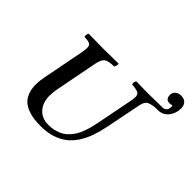

<svg xmlns="http://www.w3.org/2000/svg" viewBox="-177 -1024 1269 1269"><g transform="rotate(45 457.0 -390.0)"><path d="M122.1 -162.1Q122.1 -197.8 129.9 -234.9L186 -523.9Q191.9 -552.7 191.9 -573.2Q191.9 -597.7 176.8 -604.7Q161.6 -611.8 127 -612.8Q124.5 -621.6 126.2 -631.6Q127.9 -641.6 132.8 -647Q224.6 -645 270 -645Q322.3 -645 412.1 -647Q415 -642.1 412.4 -631.6Q409.7 -621.1 404.8 -612.8Q351.1 -612.3 331.3 -597.4Q311.5 -582.5 303.2 -537.1L251 -268.1Q238.8 -210.4 238.8 -173.8Q238.8 -110.8 273.9 -71.5Q309.1 -32.2 369.1 -32.2Q402.3 -32.2 430.4 -39.8Q458.5 -47.4 479 -59.8Q499.5 -72.3 516.6 -91.6Q533.7 -110.8 545.2 -130.6Q556.6 -150.4 566.2 -176.5Q575.7 -202.6 581.5 -225.1Q587.4 -247.6 592.8 -275.9L641.1 -522.9Q647 -546.9 647 -569.8Q647 -593.3 631.1 -601.6Q615.2 -609.9 571.8 -612.8Q569.3 -621.6 571.3 -631.6Q573.2 -641.6 578.1 -647Q671.9 -645 694.8 -645Q711.9 -645 793.9 -647H820.8Q839.4 -647 850.1 -658.7Q860.8 -670.4 860.8 -689Q860.8 -701.2 857.9 -704.1Q848.1 -699.2 835.9 -699.2Q797.9 -699.2 797.9 -741.2Q797.9 -763.2 814.5 -776.6Q831.1 -790 853 -790Q883.8 -790 898.9 -773.4Q914.1 -756.8 914.1 -730Q914.1 -683.1 886.2 -647.9Q858.4 -612.8 810.1 -612.8H788.1Q739.3 -607.9 723.4 -592.5Q707.5 -577.1 700.2 -530.8L652.8 -293.9Q641.6 -238.8 625.7 -194.6Q609.9 -150.4 584.5 -111.3Q559.1 -72.3 525.6 -46.1Q492.2 -20 445.3 -5.1Q398.4 9.8 340.8 9.8Q303.2 9.8 273.2 5.6Q243.2 1.5 214.1 -10.3Q185.1 -22 165.5 -40.5Q146 -59.1 134 -90.1Q122.1 -121.1 122.1 -162.1Z"/></g></svg>

Font: Common Serif SemiBold
Style: Italic
Weight: 600
Italic angle: -12°
Designer: Philipp H. Poll, Khaled Hosny
Foundry: Stefan Peev, Context Ltd.
Version: Version 1.026